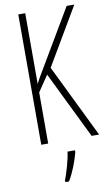

<svg xmlns="http://www.w3.org/2000/svg" viewBox="-101 -764 597 1036"><g transform="rotate(-10 197.0 -246.5)"><path d="M394 0 199 -400 384 -714H342L170 -423C142 -376 123 -344 115 -326V-714H77V0H115V-280L174 -367L353 0ZM251 71V61H210C206 101 184 175 170 211V221H190C217 177 239 118 251 71Z"/></g></svg>

Font: Noto Sans Kannada ExtraCondensed ExtraLight
Style: Regular
Weight: 200
Width: 2
Designer: Jelle Bosma - Monotype Design Team
Foundry: Monotype Imaging Inc.
Version: Version 2.005